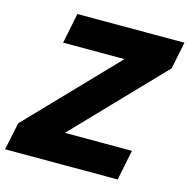

<svg xmlns="http://www.w3.org/2000/svg" viewBox="-134 -833 924 937"><g transform="rotate(15 328.5 -364.5)"><path d="M2 -139 422 -576H112L143 -729H684L656 -592L234 -153H573L542 0H-27Z"/></g></svg>

Font: Mona Sans ExtraBold
Style: Italic
Weight: 800
Italic angle: -11.7°
Designer: Deni Anggara
Foundry: GitHub
Version: Version 2.000